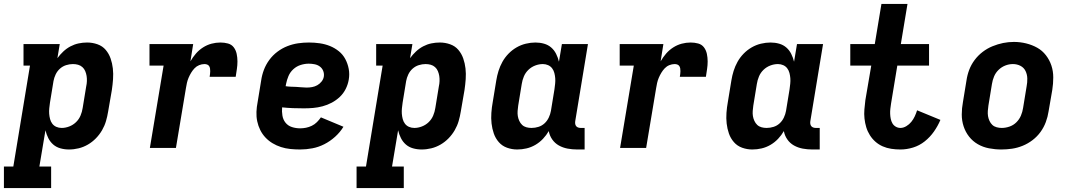

<svg xmlns="http://www.w3.org/2000/svg" viewBox="-55 -755 5475 980"><path d="M-35 205V95H13L98 -420H65V-530H250L238 -458Q251 -476 268 -492Q285 -508 305 -518.5Q325 -529 346.5 -533.5Q368 -538 390 -538Q417 -538 442.5 -529Q468 -520 484.5 -500.5Q501 -481 509.5 -456.5Q518 -432 521 -405.5Q524 -379 522 -351Q520 -323 516 -296L497 -186Q493 -161 486 -137Q479 -113 466 -90.5Q453 -68 434.5 -49Q416 -30 393.5 -17Q371 -4 346.5 2Q322 8 297 8Q274 8 253 2Q232 -4 216.5 -17.5Q201 -31 191.5 -50Q182 -69 177 -90Q177 -90 177 -90Q177 -90 177 -90L146 95H206V205ZM260 -102Q279 -102 298.5 -109.5Q318 -117 333 -131.5Q348 -146 356 -165Q364 -184 367 -204L385 -314Q388 -327 388.5 -341Q389 -355 387 -367.5Q385 -380 380 -392Q375 -404 365.5 -412.5Q356 -421 343.5 -424.5Q331 -428 317 -428Q300 -428 282.5 -422.5Q265 -417 251 -404.5Q237 -392 229 -375Q221 -358 218 -341L200 -231Q198 -217 196.5 -202.5Q195 -188 196 -174.5Q197 -161 200.5 -147.5Q204 -134 212 -123.5Q220 -113 232.5 -107.5Q245 -102 260 -102Z M710 0 780 -420H708V-530H931L917 -442Q929 -463 945 -481.5Q961 -500 981.5 -513Q1002 -526 1024.5 -532Q1047 -538 1070 -538Q1090 -538 1108.5 -533Q1127 -528 1138 -513.5Q1149 -499 1153 -480Q1157 -461 1157 -441.5Q1157 -422 1154 -402.5Q1151 -383 1148 -363H1015Q1016 -370 1017 -377Q1018 -384 1018 -391.5Q1018 -399 1017 -405.5Q1016 -412 1012.5 -417.5Q1009 -423 1002.5 -425.5Q996 -428 989 -428Q975 -428 961.5 -422.5Q948 -417 938 -406.5Q928 -396 920.5 -383.5Q913 -371 907.5 -358Q902 -345 899 -331.5Q896 -318 894 -305L843 0Z M1477 8Q1452 8 1427 5.5Q1402 3 1379 -4.5Q1356 -12 1336 -24Q1316 -36 1300 -53Q1284 -70 1273.5 -91Q1263 -112 1258 -135.5Q1253 -159 1254 -184Q1255 -209 1260 -234L1278 -344Q1282 -372 1292 -398.5Q1302 -425 1319.5 -449Q1337 -473 1361 -491Q1385 -509 1412 -519.5Q1439 -530 1466.5 -534Q1494 -538 1522 -538Q1550 -538 1577.5 -534Q1605 -530 1629.5 -520Q1654 -510 1674.5 -493.5Q1695 -477 1707.5 -453.5Q1720 -430 1725 -403Q1730 -376 1725 -348Q1721 -324 1709.5 -301Q1698 -278 1679.5 -260.5Q1661 -243 1638.5 -231Q1616 -219 1591.5 -212.5Q1567 -206 1543.5 -204Q1520 -202 1496 -202Q1468 -202 1440.5 -203Q1413 -204 1385 -207Q1383 -186 1386.5 -165Q1390 -144 1402.5 -128.5Q1415 -113 1435 -106.5Q1455 -100 1477 -100Q1492 -100 1507 -103Q1522 -106 1536.5 -113Q1551 -120 1562.5 -131.5Q1574 -143 1583 -156L1698 -108Q1681 -80 1655.5 -57Q1630 -34 1600.5 -19Q1571 -4 1539.5 2Q1508 8 1477 8ZM1510 -308Q1524 -308 1538 -310.5Q1552 -313 1564.5 -320Q1577 -327 1586.5 -339Q1596 -351 1598 -365Q1600 -380 1594.5 -393.5Q1589 -407 1577.5 -415.5Q1566 -424 1551 -427Q1536 -430 1521 -430Q1501 -430 1480 -423.5Q1459 -417 1442.5 -402Q1426 -387 1417.5 -367Q1409 -347 1405 -326L1403 -315Q1416 -313 1429.5 -312.5Q1443 -312 1456.5 -311.5Q1470 -311 1483.5 -309.5Q1497 -308 1510 -308Z M1765 205V95H1813L1898 -420H1865V-530H2050L2038 -458Q2051 -476 2068 -492Q2085 -508 2105 -518.5Q2125 -529 2146.5 -533.5Q2168 -538 2190 -538Q2217 -538 2242.5 -529Q2268 -520 2284.5 -500.5Q2301 -481 2309.5 -456.5Q2318 -432 2321 -405.5Q2324 -379 2322 -351Q2320 -323 2316 -296L2297 -186Q2293 -161 2286 -137Q2279 -113 2266 -90.5Q2253 -68 2234.5 -49Q2216 -30 2193.5 -17Q2171 -4 2146.5 2Q2122 8 2097 8Q2074 8 2053 2Q2032 -4 2016.5 -17.5Q2001 -31 1991.5 -50Q1982 -69 1977 -90Q1977 -90 1977 -90Q1977 -90 1977 -90L1946 95H2006V205ZM2060 -102Q2079 -102 2098.5 -109.5Q2118 -117 2133 -131.5Q2148 -146 2156 -165Q2164 -184 2167 -204L2185 -314Q2188 -327 2188.5 -341Q2189 -355 2187 -367.5Q2185 -380 2180 -392Q2175 -404 2165.5 -412.5Q2156 -421 2143.5 -424.5Q2131 -428 2117 -428Q2100 -428 2082.5 -422.5Q2065 -417 2051 -404.5Q2037 -392 2029 -375Q2021 -358 2018 -341L2000 -231Q1998 -217 1996.5 -202.5Q1995 -188 1996 -174.5Q1997 -161 2000.5 -147.5Q2004 -134 2012 -123.5Q2020 -113 2032.5 -107.5Q2045 -102 2060 -102Z M2585 8Q2558 8 2533 -1Q2508 -10 2491 -29.5Q2474 -49 2465.5 -73.5Q2457 -98 2454 -124.5Q2451 -151 2453 -179Q2455 -207 2460 -234L2478 -344Q2482 -369 2489.5 -393Q2497 -417 2509.5 -439.5Q2522 -462 2540.5 -481Q2559 -500 2581.5 -513Q2604 -526 2629 -532Q2654 -538 2678 -538Q2701 -538 2722 -532Q2743 -526 2758.5 -512.5Q2774 -499 2783.5 -480Q2793 -461 2798 -440Q2798 -440 2798 -440Q2798 -440 2798 -440L2813 -530H2946L2881 -136Q2880 -129 2881 -122.5Q2882 -116 2886 -111Q2890 -106 2896.5 -104Q2903 -102 2909 -102H2929V8H2891Q2866 8 2842 3.5Q2818 -1 2797.5 -12.5Q2777 -24 2763.5 -43.5Q2750 -63 2746 -86Q2734 -65 2716.5 -46.5Q2699 -28 2677.5 -15.5Q2656 -3 2632.5 2.5Q2609 8 2585 8ZM2658 -102Q2676 -102 2693.5 -107.5Q2711 -113 2724.5 -125.5Q2738 -138 2746 -155Q2754 -172 2757 -189L2775 -299Q2777 -313 2778.5 -327.5Q2780 -342 2779 -355.5Q2778 -369 2774.5 -382.5Q2771 -396 2763 -406.5Q2755 -417 2742.5 -422.5Q2730 -428 2716 -428Q2696 -428 2676.5 -420.5Q2657 -413 2642 -398.5Q2627 -384 2619 -365Q2611 -346 2608 -326L2590 -216Q2588 -203 2587 -189Q2586 -175 2588 -162.5Q2590 -150 2595.5 -138Q2601 -126 2610 -117.5Q2619 -109 2631.5 -105.5Q2644 -102 2658 -102Z M3110 0 3180 -420H3108V-530H3331L3317 -442Q3329 -463 3345 -481.5Q3361 -500 3381.5 -513Q3402 -526 3424.5 -532Q3447 -538 3470 -538Q3490 -538 3508.5 -533Q3527 -528 3538 -513.5Q3549 -499 3553 -480Q3557 -461 3557 -441.5Q3557 -422 3554 -402.5Q3551 -383 3548 -363H3415Q3416 -370 3417 -377Q3418 -384 3418 -391.5Q3418 -399 3417 -405.5Q3416 -412 3412.5 -417.5Q3409 -423 3402.5 -425.5Q3396 -428 3389 -428Q3375 -428 3361.5 -422.5Q3348 -417 3338 -406.5Q3328 -396 3320.5 -383.5Q3313 -371 3307.5 -358Q3302 -345 3299 -331.5Q3296 -318 3294 -305L3243 0Z M3785 8Q3758 8 3733 -1Q3708 -10 3691 -29.5Q3674 -49 3665.5 -73.5Q3657 -98 3654 -124.5Q3651 -151 3653 -179Q3655 -207 3660 -234L3678 -344Q3682 -369 3689.5 -393Q3697 -417 3709.5 -439.5Q3722 -462 3740.5 -481Q3759 -500 3781.5 -513Q3804 -526 3829 -532Q3854 -538 3878 -538Q3901 -538 3922 -532Q3943 -526 3958.5 -512.5Q3974 -499 3983.5 -480Q3993 -461 3998 -440Q3998 -440 3998 -440Q3998 -440 3998 -440L4013 -530H4146L4081 -136Q4080 -129 4081 -122.5Q4082 -116 4086 -111Q4090 -106 4096.5 -104Q4103 -102 4109 -102H4129V8H4091Q4066 8 4042 3.5Q4018 -1 3997.5 -12.5Q3977 -24 3963.5 -43.5Q3950 -63 3946 -86Q3934 -65 3916.5 -46.5Q3899 -28 3877.5 -15.5Q3856 -3 3832.5 2.5Q3809 8 3785 8ZM3858 -102Q3876 -102 3893.5 -107.5Q3911 -113 3924.5 -125.5Q3938 -138 3946 -155Q3954 -172 3957 -189L3975 -299Q3977 -313 3978.5 -327.5Q3980 -342 3979 -355.5Q3978 -369 3974.5 -382.5Q3971 -396 3963 -406.5Q3955 -417 3942.5 -422.5Q3930 -428 3916 -428Q3896 -428 3876.5 -420.5Q3857 -413 3842 -398.5Q3827 -384 3819 -365Q3811 -346 3808 -326L3790 -216Q3788 -203 3787 -189Q3786 -175 3788 -162.5Q3790 -150 3795.5 -138Q3801 -126 3810 -117.5Q3819 -109 3831.5 -105.5Q3844 -102 3858 -102Z M4541 8Q4517 8 4494 4.5Q4471 1 4450.5 -8Q4430 -17 4413.5 -31.5Q4397 -46 4385 -65Q4373 -84 4366.5 -105.5Q4360 -127 4357.5 -150Q4355 -173 4357 -196.5Q4359 -220 4362 -244L4392 -420H4285V-530H4410L4444 -735H4577L4543 -530H4687V-420H4525L4493 -226Q4491 -213 4489.5 -200Q4488 -187 4488.5 -174Q4489 -161 4491.5 -148.5Q4494 -136 4500 -125.5Q4506 -115 4517 -108.5Q4528 -102 4541 -102Q4556 -102 4571 -111Q4586 -120 4596.5 -133Q4607 -146 4614 -161Q4621 -176 4626 -192L4745 -143Q4732 -112 4712 -83.5Q4692 -55 4665 -33.5Q4638 -12 4605.5 -2Q4573 8 4541 8Z M5056 8Q5024 8 4993 2Q4962 -4 4936 -19Q4910 -34 4891.5 -57.5Q4873 -81 4863.5 -110Q4854 -139 4854 -170.5Q4854 -202 4860 -234L4878 -344Q4882 -372 4892 -398.5Q4902 -425 4919.5 -448.5Q4937 -472 4960.5 -490Q4984 -508 5011 -519Q5038 -530 5065 -535.5Q5092 -541 5120 -541Q5152 -541 5182.5 -533.5Q5213 -526 5239 -511.5Q5265 -497 5283.5 -473Q5302 -449 5311.5 -420.5Q5321 -392 5321 -360Q5321 -328 5316 -296L5297 -186Q5293 -159 5283 -132Q5273 -105 5256 -81.5Q5239 -58 5215.5 -40Q5192 -22 5165 -11Q5138 0 5110.5 4Q5083 8 5056 8ZM5058 -102Q5078 -102 5098 -109Q5118 -116 5133 -131Q5148 -146 5156 -165Q5164 -184 5167 -204L5185 -314Q5189 -334 5188.5 -354.5Q5188 -375 5179.5 -392.5Q5171 -410 5153.5 -419Q5136 -428 5115 -428Q5095 -428 5076 -420.5Q5057 -413 5042 -398.5Q5027 -384 5019 -365Q5011 -346 5008 -326L4990 -216Q4988 -203 4987 -189Q4986 -175 4988 -162.5Q4990 -150 4995.5 -138Q5001 -126 5010 -117.5Q5019 -109 5032 -105.5Q5045 -102 5058 -102Z"/></svg>

Font: Iosevka Curly Slab XBdEx
Style: Italic
Weight: 800
Width: 7
Italic angle: -9°
Monospace: yes
Designer: Belleve Invis
Foundry: Belleve Invis
Version: Version 11.1.0; ttfautohint (v1.8.3)